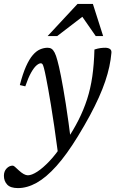

<svg xmlns="http://www.w3.org/2000/svg" viewBox="-73 -709 598 983"><path d="M56.5 -267 28.5 -273.5Q43.5 -331.5 60.2 -369Q77 -406.5 95 -427.2Q113 -448 132.2 -456.2Q151.5 -464.5 171 -464.5Q183 -464.5 191.2 -459Q199.5 -453.5 206.8 -439.5Q214 -425.5 221 -399Q228.5 -373 239.2 -318.8Q250 -264.5 263.8 -177.5Q277.5 -90.5 293 34L225 84Q214 1.5 204.8 -61.8Q195.5 -125 187.8 -171.5Q180 -218 174 -252Q168 -286 163 -310.5Q156.5 -343.5 152.2 -359.5Q148 -375.5 144.8 -380.2Q141.5 -385 136 -385Q126.5 -385 113.5 -373.8Q100.5 -362.5 86 -336.8Q71.5 -311 56.5 -267ZM246 31 267 10.5Q303 -43 329 -94.5Q355 -146 372.8 -200.5Q390.5 -255 399.5 -317.2Q408.5 -379.5 410.5 -455.5Q428 -461 440.8 -462.8Q453.5 -464.5 466.5 -464.5Q482 -464 490.2 -458Q498.5 -452 497.5 -439Q494.5 -404.5 486.8 -368.2Q479 -332 465.8 -292.8Q452.5 -253.5 433 -210Q413.5 -166.5 387 -117.2Q360.5 -68 326 -11.5Q268.5 82.5 216 141Q163.5 199.5 114.8 226.8Q66 254 19 254Q-19.5 254 -36.2 236Q-53 218 -53 191Q-53 168 -39.2 153.5Q-25.5 139 -8 139Q-4 139 2.8 144.5Q9.5 150 23 163Q36.5 175.5 48.2 182Q60 188.5 69.5 188.5Q89 188.5 117.8 170Q146.5 151.5 180 116.2Q213.5 81 246 31ZM171 -524.5 324 -689H402.5L455 -524.5H417L343 -631H359L220 -524.5Z"/></svg>

Font: Newsreader
Style: Italic
Weight: 400
Italic angle: -17°
Designer: Hugues Gentile
Foundry: Production Type
Version: Version 1.003